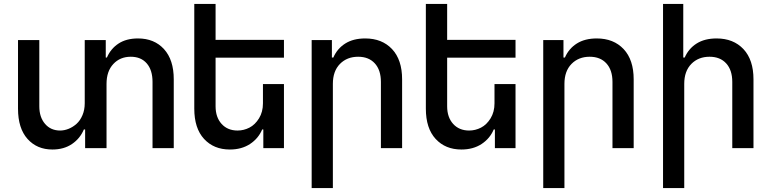

<svg xmlns="http://www.w3.org/2000/svg" viewBox="-20 -747 3872 968"><path d="M517.1 -324.2V0H409.2V-94.2H402.8Q383.8 -48.8 343 -21Q302.2 6.8 244.1 6.8Q166.5 6.8 118.7 -46.6Q70.8 -100.1 70.8 -199.2V-544.9H178.2V-210.9Q178.2 -156.2 207 -122.6Q235.8 -88.9 283.2 -88.9Q304.7 -88.9 326.2 -97.7Q347.7 -106.4 366 -122.8Q384.3 -139.2 395.8 -166.3Q407.2 -193.4 407.2 -226.1V-544.9H513.2V-457H519Q538.6 -502 577.9 -527.6Q617.2 -553.2 675.8 -553.2Q757.8 -553.2 806.9 -499.3Q856 -445.3 856 -347.2V0H749V-334Q749 -393.6 720 -427.2Q690.9 -460.9 639.2 -460.9Q585.4 -460.9 551.3 -424.3Q517.1 -387.7 517.1 -324.2Z M1066.9 -544.9 1067.9 -545.9H1411.6V-456.1H1066.9V-210.9Q1066.9 -155.8 1097.2 -122.3Q1127.4 -88.9 1177.7 -88.9Q1209 -88.9 1237.5 -103.5Q1266.1 -118.2 1285.9 -150.4Q1305.7 -182.6 1305.7 -226.1V-323.2H1411.6V0H1307.6V-94.2H1301.8Q1282.7 -48.8 1240.5 -21Q1198.2 6.8 1138.7 6.8Q1058.1 6.8 1008.8 -46.6Q959.5 -100.1 959.5 -199.2V-727.1H1066.9Z M1658.2 -324.2V201.2H1551.3V-544.9H1653.3V-457H1660.6Q1680.2 -502 1720.7 -527.6Q1761.2 -553.2 1821.3 -553.2Q1906.2 -553.2 1956.8 -499.3Q2007.3 -445.3 2007.3 -347.2V0H1900.4V-334Q1900.4 -393.6 1869.9 -427.2Q1839.4 -460.9 1785.6 -460.9Q1729.5 -460.9 1693.8 -424.6Q1658.2 -388.2 1658.2 -324.2Z M2234.4 -544.9 2235.4 -545.9H2579.1V-456.1H2234.4V-210.9Q2234.4 -155.8 2264.6 -122.3Q2294.9 -88.9 2345.2 -88.9Q2376.5 -88.9 2405 -103.5Q2433.6 -118.2 2453.4 -150.4Q2473.1 -182.6 2473.1 -226.1V-323.2H2579.1V0H2475.1V-94.2H2469.2Q2450.2 -48.8 2408 -21Q2365.7 6.8 2306.2 6.8Q2225.6 6.8 2176.3 -46.6Q2127 -100.1 2127 -199.2V-727.1H2234.4Z M2825.7 -324.2V201.2H2718.8V-544.9H2820.8V-457H2828.1Q2847.7 -502 2888.2 -527.6Q2928.7 -553.2 2988.8 -553.2Q3073.7 -553.2 3124.3 -499.3Q3174.8 -445.3 3174.8 -347.2V0H3067.9V-334Q3067.9 -393.6 3037.4 -427.2Q3006.8 -460.9 2953.1 -460.9Q2897 -460.9 2861.3 -424.6Q2825.7 -388.2 2825.7 -324.2Z M3429.7 -324.2V201.2H3322.8V-727.1H3424.8V-457H3432.1Q3451.7 -502 3492.2 -527.6Q3532.7 -553.2 3592.8 -553.2Q3677.7 -553.2 3728.3 -499.3Q3778.8 -445.3 3778.8 -347.2V0H3671.9V-334Q3671.9 -393.6 3641.4 -427.2Q3610.8 -460.9 3557.1 -460.9Q3501 -460.9 3465.3 -424.6Q3429.7 -388.2 3429.7 -324.2Z"/></svg>

Font: Telcell.Market Med
Style: Regular
Weight: 500
Designer: Rasmus Andersson, Sedrak Mkrtchyan
Version: Version 3.019;git-0a5106e0b